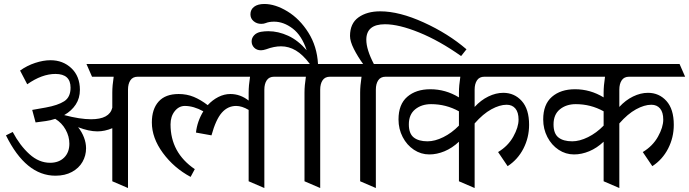

<svg xmlns="http://www.w3.org/2000/svg" viewBox="-20 -892 3467 966"><path d="M673 -506Q648 -506 636 -488Q624 -470 624 -441V54L545 20V-247Q507 -231 470 -231Q427 -231 373 -252Q392 -228 402.5 -200.5Q413 -173 413 -146Q413 -109 395 -77.5Q377 -46 342 -27Q307 -8 259 -8Q110 -8 10 -211L44 -228Q80 -160 128 -116.5Q176 -73 232 -73Q276 -73 302.5 -99Q329 -125 329 -169Q329 -206 310 -240Q291 -274 258 -294Q233 -286 211 -283L159 -276L142 -339L210 -351Q271 -362 303 -382.5Q335 -403 335 -451Q335 -520 259 -520Q191 -520 117 -468L81 -537Q116 -562 157 -575.5Q198 -589 234 -589Q297 -589 339.5 -548.5Q382 -508 382 -440Q382 -398 361 -366Q340 -334 303 -313Q383 -292 438 -292Q531 -292 545 -350V-426Q545 -461 552 -506H443L415 -570H727L755 -506Z M1359 -506Q1334 -506 1322 -488Q1310 -470 1310 -441V54L1231 20V-339Q1197 -359 1168 -359Q1126 -359 1096 -325Q1066 -291 1044 -211L966 -225Q972 -281 1003 -332Q954 -359 910 -359Q880 -359 859 -332.5Q838 -306 838 -266Q838 -124 960 -41L939 -2Q855 -47 799.5 -122.5Q744 -198 744 -276Q744 -343 778 -381Q812 -419 879 -419Q920 -419 955 -404.5Q990 -390 1025 -363Q1049 -389 1078.5 -404Q1108 -419 1139 -419Q1189 -419 1231 -386V-426Q1231 -461 1238 -506H723L695 -570H1414L1442 -506Z M1412 0ZM1640 -506Q1615 -506 1603 -488Q1591 -470 1591 -441V54L1512 20V-426Q1512 -461 1519 -506H1410L1382 -570H1694L1722 -506ZM1580 -570H1539Q1504 -617 1468.5 -638Q1433 -659 1394 -659Q1359 -659 1319 -644Q1304 -639 1293 -639Q1272 -639 1259 -652Q1246 -665 1246 -684Q1246 -701 1258.5 -714.5Q1271 -728 1293 -732Q1311 -735 1330 -735Q1380 -735 1430 -712Q1480 -689 1523 -639Q1498 -714 1452.5 -748.5Q1407 -783 1359 -783Q1334 -783 1317 -776Q1308 -772 1294 -772Q1272 -772 1256 -785.5Q1240 -799 1240 -820Q1240 -844 1258.5 -858Q1277 -872 1310 -872Q1365 -872 1426.5 -834.5Q1488 -797 1531.5 -728Q1575 -659 1580 -570Z M1823 -692Q1823 -643 1861 -570H1974L2002 -506H1920Q1895 -506 1883 -488Q1871 -470 1871 -441V54L1792 20V-426Q1792 -460 1799 -506H1690L1662 -570H1807Q1780 -607 1760.5 -645.5Q1741 -684 1741 -711Q1741 -774 1783.5 -804.5Q1826 -835 1893 -835Q1989 -835 2112 -779Q2235 -723 2327 -644L2300 -610Q2191 -687 2089 -728.5Q1987 -770 1917 -770Q1823 -770 1823 -692Z M2642 -264Q2642 -200 2613.5 -144.5Q2585 -89 2534 -56L2486 -127Q2536 -157 2562.5 -204.5Q2589 -252 2589 -290Q2589 -327 2573 -346Q2557 -365 2529 -365Q2494 -365 2452 -342Q2410 -319 2368 -271V54L2289 20V-179Q2255 -147 2216.5 -131Q2178 -115 2140 -115Q2098 -115 2062.5 -138.5Q2027 -162 2006 -202.5Q1985 -243 1985 -291Q1985 -367 2029 -405Q2073 -443 2145 -443Q2222 -443 2289 -402V-426Q2289 -460 2296 -506H1939L1911 -570H2671L2699 -506H2417Q2392 -506 2380 -488Q2368 -470 2368 -441V-354Q2399 -388 2437 -406.5Q2475 -425 2512 -425Q2568 -425 2605 -384Q2642 -343 2642 -264ZM2289 -260V-332Q2224 -368 2149 -368Q2101 -368 2069 -342Q2037 -316 2037 -266Q2037 -220 2061.5 -200.5Q2086 -181 2131 -181Q2168 -181 2210.5 -202Q2253 -223 2289 -260Z M3370 -264Q3370 -200 3341.5 -144.5Q3313 -89 3262 -56L3214 -127Q3264 -157 3290.5 -204.5Q3317 -252 3317 -290Q3317 -327 3301 -346Q3285 -365 3257 -365Q3222 -365 3180 -342Q3138 -319 3096 -271V54L3017 20V-179Q2983 -147 2944.5 -131Q2906 -115 2868 -115Q2826 -115 2790.5 -138.5Q2755 -162 2734 -202.5Q2713 -243 2713 -291Q2713 -367 2757 -405Q2801 -443 2873 -443Q2950 -443 3017 -402V-426Q3017 -460 3024 -506H2667L2639 -570H3399L3427 -506H3145Q3120 -506 3108 -488Q3096 -470 3096 -441V-354Q3127 -388 3165 -406.5Q3203 -425 3240 -425Q3296 -425 3333 -384Q3370 -343 3370 -264ZM3017 -260V-332Q2952 -368 2877 -368Q2829 -368 2797 -342Q2765 -316 2765 -266Q2765 -220 2789.5 -200.5Q2814 -181 2859 -181Q2896 -181 2938.5 -202Q2981 -223 3017 -260Z"/></svg>

Font: Sumana
Style: Regular
Weight: 400
Designer: Cyreal, Alexei Vanyashin (Devanagari), Olga Karpushina (Latin)
Foundry: Cyreal
Version: Version 1.015;PS 001.015;hotconv 1.0.70;makeotf.lib2.5.58329